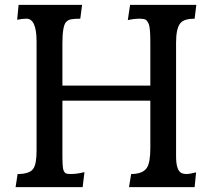

<svg xmlns="http://www.w3.org/2000/svg" viewBox="-20 -767 873 787"><path d="M725.1 -57.1Q732.9 -53.7 744.6 -53.7Q756.3 -53.7 783.7 -60.5L777.8 0H508.8L517.6 -53.7Q564.9 -53.7 582 -79.1Q596.2 -101.1 596.2 -159.7V-354.5H235.8V-131.3Q235.8 -79.1 240.5 -68.6Q245.1 -58.1 251.2 -55.9Q257.3 -53.7 270.5 -53.7Q294.9 -53.7 326.2 -61.5L318.8 0H43.9L52.2 -53.7Q101.1 -53.7 116.2 -75.2Q129.9 -93.8 129.9 -149.9V-596.2Q129.9 -690.4 88.4 -690.4Q70.8 -690.4 50.3 -686L56.2 -747.1H316.4L309.1 -690.4Q286.6 -690.4 272.5 -688Q258.3 -685.5 250 -675.8Q235.8 -658.2 235.8 -589.8V-416H596.2V-592.8Q596.2 -654.3 589.6 -668.9Q583 -683.6 575.2 -687Q567.4 -690.4 552.7 -690.4Q529.8 -690.4 503.9 -684.6L513.2 -747.1H784.7L777.8 -690.4Q734.9 -690.4 719.7 -672.4Q701.7 -651.4 701.7 -592.3V-126Q701.7 -67.4 725.1 -57.1Z"/></svg>

Font: HeadlandOne
Style: Regular
Weight: 400
Designer: Gary Lonergan
Foundry: Sorkin Type Co.
Version: Version 1.002